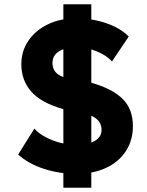

<svg xmlns="http://www.w3.org/2000/svg" viewBox="-20 -800 688 900"><path d="M336 15Q260 15 187.2 -8.2Q114.5 -31.5 65 -75.5L141 -197Q162.5 -173.5 195.2 -156.5Q228 -139.5 265 -130.2Q302 -121 336 -121Q391.5 -121 423.8 -139.2Q456 -157.5 456 -191Q456 -224 430.5 -244.2Q405 -264.5 341 -279L276.5 -288.5Q172 -318 126 -371.2Q80 -424.5 80 -498Q80 -560.5 113.2 -609.2Q146.5 -658 204.5 -686Q262.5 -714 336 -714Q412.5 -714 478.2 -691.2Q544 -668.5 583.5 -629L505 -512Q478 -541.5 432.5 -559.8Q387 -578 338 -578Q302 -578 277 -569.2Q252 -560.5 239 -544.2Q226 -528 226 -506Q226 -472.5 248.8 -454Q271.5 -435.5 339.5 -419.5L408 -412Q505 -385 554 -337.2Q603 -289.5 603 -209Q603 -142.5 570.2 -92Q537.5 -41.5 477.5 -13.2Q417.5 15 336 15ZM277 80V-780H408V80Z"/></svg>

Font: Geologica Cursive Black
Style: Regular
Weight: 900
Designer: Sindre Bremnes, Frode Helland
Foundry: Monokrom Skriftforlag AS
Version: Version 1.010;gftools[0.9.28]